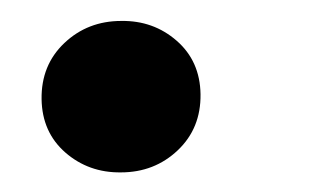

<svg xmlns="http://www.w3.org/2000/svg" viewBox="-20 -162 321 187"><path d="M20.5 -65.4Q20 -98.6 42.7 -120.1Q65.4 -141.6 98.1 -141.6Q129.4 -142.1 152.1 -122.3Q174.8 -102.5 175.3 -70.3Q175.8 -37.1 153.1 -15.6Q130.4 5.9 97.7 5.9Q66.4 6.3 43.7 -13.4Q21 -33.2 20.5 -65.4Z"/></svg>

Font: Roboto
Style: Bold Italic
Weight: 700
Italic angle: -12°
Designer: Christian Robertson
Foundry: Google
Version: Version 3.0